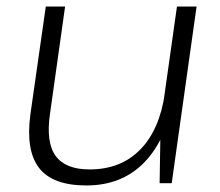

<svg xmlns="http://www.w3.org/2000/svg" viewBox="-20 -560 674 587"><path d="M133 -213Q120 -125 150 -83.5Q180 -42 254 -42Q349 -42 408.5 -102.5Q468 -163 484 -275L523 -337L514 -276Q493 -140 424 -66.5Q355 7 244 7Q141 7 99.5 -46.5Q58 -100 73 -211L120 -540H179ZM505 0H468L471 -186L521 -540H581Z"/></svg>

Font: Pathway Extreme 28pt ExtraLight
Style: Italic
Weight: 250
Italic angle: -8°
Designer: Eduardo Rodriguez Tunni
Foundry: Eduardo Rodriguez Tunni
Version: Version 1.001;gftools[0.9.26]